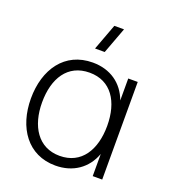

<svg xmlns="http://www.w3.org/2000/svg" viewBox="-142 -877 886 998"><g transform="rotate(20 301.0 -378.0)"><path d="M278 15C375 15 448.5 -36 480 -122.5V0H532.5V-540H480V-418.5C449 -504 376.5 -555 279.5 -555C124.5 -555 40 -431 40 -270C40 -109 125 15 278 15ZM101.5 -270.5C101.5 -403 160.5 -500 282 -500C401 -500 461.5 -404.5 461.5 -271C461.5 -138.5 402 -40 281.5 -40C162 -40 101.5 -140 101.5 -270.5ZM264.5 -627.5H318L372 -772.5H318.5Z"/></g></svg>

Font: Eudonet Light
Style: Regular
Weight: 300
Designer: Mikhail Sharanda
Foundry: Mikhail Sharanda
Version: Version 4.503;Glyphs 3.1.2 (3151)